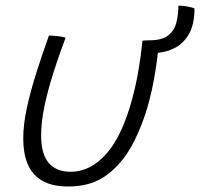

<svg xmlns="http://www.w3.org/2000/svg" viewBox="-20 -656 727 698"><path d="M498 -508Q501.5 -508.5 508.2 -509Q515 -509.5 523.5 -509.5Q569.5 -509.5 591.8 -527.5Q614 -545.5 621.2 -574.2Q628.5 -603 628.5 -635.5Q644 -635.5 662.2 -632.2Q680.5 -629 687 -625Q687 -569 668.2 -534.8Q649.5 -500.5 619.2 -483.8Q589 -467 554 -464Q549 -419.5 541 -374.2Q533 -329 521.5 -285.5Q499 -202 462.2 -132.2Q425.5 -62.5 368.8 -20.2Q312 22 229.5 22Q168 22 131.8 0Q95.5 -22 80 -61Q64.5 -100 64.5 -151.5Q64.5 -204 78 -265.5Q91.5 -327 112.8 -393.5Q134 -460 158 -527Q164 -526.5 172.2 -526Q180.5 -525.5 187.5 -525Q196 -524 204.2 -522.5Q212.5 -521 218.5 -519Q196 -459.5 175.5 -396Q155 -332.5 142.2 -272.8Q129.5 -213 129.5 -164.5Q129.5 -95.5 157.2 -63.5Q185 -31.5 237 -31.5Q308.5 -31.5 366.5 -96.8Q424.5 -162 461 -298Q486 -390.5 498 -508Z"/></svg>

Font: Grandstander ExtraLight
Style: Italic
Weight: 200
Italic angle: -15°
Designer: Tyler Finck
Foundry: Etcetera Type Co
Version: Version 1.200; ttfautohint (v1.8.3)